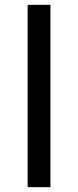

<svg xmlns="http://www.w3.org/2000/svg" viewBox="-20 -770 321 790"><path d="M93.8 -750H187.5V0H93.8Z"/></svg>

Font: Michroma
Style: Regular
Weight: 400
Version: Version 1.000